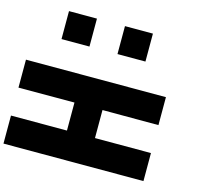

<svg xmlns="http://www.w3.org/2000/svg" viewBox="-133 -963 1467 1325"><g transform="rotate(15 600.0 -300.0)"><path d="M0 -199.7V-399.4H1000V-199.7L600.1 -200.2V0H1000V200.2H0V0H399.9V-200.2ZM799.8 -799.8V-600.1H600.1V-799.8ZM200.2 -799.8H399.9V-600.1H200.2Z"/></g></svg>

Font: QuinqueFive
Style: Regular
Weight: 400
Monospace: yes
Designer: GGBotNet
Foundry: GGBotNet
Version: 1.1